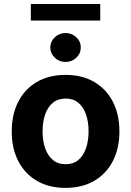

<svg xmlns="http://www.w3.org/2000/svg" viewBox="-20 -926 654 957"><path d="M306.6 10.5Q223.8 10.5 163.6 -24.8Q103.4 -60.1 70.9 -123.4Q38.5 -186.7 38.5 -270.7Q38.5 -355.3 70.9 -418.7Q103.4 -482.1 163.6 -517.4Q223.8 -552.7 306.6 -552.7Q389.6 -552.7 449.9 -517.4Q510.1 -482.1 542.6 -418.7Q575.2 -355.3 575.2 -270.7Q575.2 -186.7 542.6 -123.4Q510.1 -60.1 449.9 -24.8Q389.6 10.5 306.6 10.5ZM307.2 -107.4Q345.1 -107.4 370.4 -128.6Q395.7 -149.8 408.6 -187Q421.5 -224.1 421.5 -271.3Q421.5 -319.1 408.6 -356Q395.7 -392.8 370.4 -413.8Q345.1 -434.8 307.2 -434.8Q269.2 -434.8 243.6 -413.8Q218 -392.8 205.1 -356Q192.2 -319.1 192.2 -271.3Q192.2 -224.1 205.1 -187Q218 -149.8 243.6 -128.6Q269.2 -107.4 307.2 -107.4ZM306.6 -617.2Q275.5 -617.2 253.1 -638.3Q230.8 -659.5 230.7 -689.1Q230.8 -719.2 253.1 -740.2Q275.5 -761.2 306.6 -761.5Q338.1 -761.2 360.4 -740.2Q382.6 -719.2 382.6 -689.1Q382.6 -659.5 360.4 -638.3Q338.1 -617.2 306.6 -617.2ZM479.7 -906.1V-823.6H133.6V-906.1Z"/></svg>

Font: Inter
Style: Regular
Weight: 400
Designer: Rasmus Andersson
Foundry: rsms
Version: Version 4.000;git-8c9346024